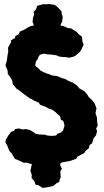

<svg xmlns="http://www.w3.org/2000/svg" viewBox="-20 -804 518 955"><path d="M193 131 182 124 168 116 157 115 151 98 137 81 138 65 131 46 138 14V11H132L113 5L99 6L78 -4L54 -14L49 -22L38 -41L26 -54L17 -78L7 -96L9 -109L20 -128L35 -148L51 -154L54 -162L74 -165L94 -160L107 -162L127 -158L148 -146L157 -139L176 -135L204 -134L215 -130L236 -128L259 -130L266 -139L282 -144L294 -155L297 -167L301 -178L298 -193L294 -203L283 -208L279 -226L270 -233L255 -247L240 -258L220 -265L207 -273L194 -277L178 -284L174 -293L150 -303L139 -310L126 -316L110 -328L100 -335L85 -347L76 -354L62 -363L53 -374L43 -387L42 -399L35 -414L28 -425L19 -436L18 -453L7 -479L10 -489L14 -502L18 -533L21 -545L20 -567L27 -580L35 -594V-604L55 -615L56 -625L72 -633L79 -647L102 -657L118 -667L132 -674L142 -676H147V-683L142 -694L144 -715L150 -732L147 -745L158 -756L166 -776L180 -779L193 -783H217L224 -784L251 -780L263 -772L286 -748L287 -734L292 -720L289 -697L282 -683V-676L293 -675L305 -670L317 -665L335 -662L363 -644L370 -635L388 -621L390 -598L396 -582L385 -558L378 -546L354 -526L342 -521L324 -517L306 -520H293L274 -523L260 -529L238 -532L225 -533L215 -534L199 -537L188 -534L179 -532L171 -521L167 -509L159 -499L155 -478L161 -472L173 -463L180 -454L193 -447L211 -439L225 -435L238 -429L252 -427L264 -426L288 -415L303 -412L318 -403L329 -398L345 -391L365 -377L374 -365L400 -350L414 -334L421 -322L439 -305L451 -289L460 -265L455 -241L462 -220L463 -202L466 -180L458 -164L463 -153L458 -132L445 -115L438 -91L426 -83L422 -67L404 -52L400 -43L384 -35L364 -24L360 -15L334 -5L316 -1L292 3L282 7L279 17L288 36L280 48L282 78L276 92L275 101L263 106L245 121L228 125Z"/></svg>

Font: Winky Rough
Style: Bold
Weight: 700
Designer: Simon Atzbach
Foundry: typofactur
Version: Version 1.206; ttfautohint (v1.8.4.7-5d5b)